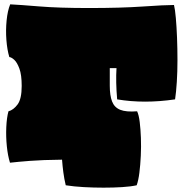

<svg xmlns="http://www.w3.org/2000/svg" viewBox="-20 -733 846 885"><path d="M283 121Q276 92 272 61.5Q268 31 266 3Q175 4 118 8.5Q61 13 26 17Q16 -15 11.5 -59Q7 -103 9 -147Q11 -191 19 -220Q42 -226 61 -251.5Q80 -277 80 -337Q80 -388 69.5 -416.5Q59 -445 46 -457Q33 -469 23 -470Q13 -503 9.5 -548.5Q6 -594 10.5 -639Q15 -684 27 -713Q69 -711 160 -703.5Q251 -696 390 -696Q538 -696 638.5 -703Q739 -710 782 -710Q787 -690 790.5 -650Q794 -610 796 -559.5Q798 -509 798 -456Q798 -403 795 -355.5Q792 -308 787 -275Q644 -254 520 -275Q513 -356 517 -419H486V-338Q486 -293 496.5 -265.5Q507 -238 534 -227Q561 -216 612 -220Q620 -203 624 -170.5Q628 -138 629.5 -97.5Q631 -57 629 -15Q627 27 622.5 63Q618 99 610 121Q583 127 543 129.5Q503 132 457.5 132Q412 132 366.5 129.5Q321 127 283 121Z"/></svg>

Font: Oi
Style: Regular
Weight: 400
Designer: Kostas Bartsokas, Mohamad Dakak
Foundry: Foundry5
Version: Version 4.000